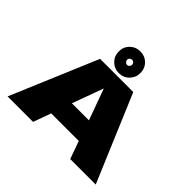

<svg xmlns="http://www.w3.org/2000/svg" viewBox="-210 -1167 1411 1411"><g transform="rotate(45 495.5 -462.0)"><path d="M38.5 0H303.5L353.5 -138.5H640L689.5 0H954.5L669 -676H324ZM408.5 -298.5 496.5 -539.5H498L585.5 -298.5ZM495 -699Q543 -699 575.2 -731.8Q607.5 -764.5 607.5 -811.5Q607.5 -860 575.2 -892Q543 -924 495 -924Q447.5 -924 415 -892Q382.5 -860 382.5 -811.5Q382.5 -764.5 415 -731.8Q447.5 -699 495 -699ZM495 -784.5Q485.5 -784.5 477.2 -792.8Q469 -801 469 -811.5Q469 -823 477.2 -830.2Q485.5 -837.5 495 -837.5Q506.5 -837.5 514 -830.2Q521.5 -823 521.5 -811.5Q521.5 -801 514 -792.8Q506.5 -784.5 495 -784.5Z"/></g></svg>

Font: Anybody Expanded Black
Style: Regular
Weight: 900
Width: 7
Designer: Tyler Finck
Foundry: Etcetera Type Company
Version: Version 1.113;gftools[0.9.25]